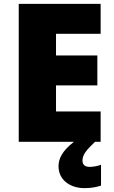

<svg xmlns="http://www.w3.org/2000/svg" viewBox="-20 -734 589 994"><path d="M407 97C407 67 427 43 472 0H501V-157H270V-292H484V-447H270V-559H501V-714H77V0H363C301 48 283 88 283 127C283 197 342 240 418 240C454 240 481 234 503 227V119C489 125 462 130 445 130C422 130 407 121 407 97Z"/></svg>

Font: Noto Sans Kannada Black
Style: Regular
Weight: 900
Designer: Jelle Bosma - Monotype Design Team
Foundry: Monotype Imaging Inc.
Version: Version 2.005